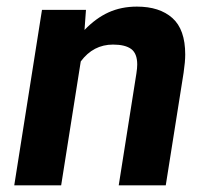

<svg xmlns="http://www.w3.org/2000/svg" viewBox="-20 -558 619 578"><path d="M223.1 -373 164.1 0H22.9L106.4 -528.3H238.8L234.4 -467.8Q268.6 -503.4 306.9 -520.8Q345.2 -538.1 392.1 -538.1Q460.4 -538.1 499 -503.7Q537.6 -469.2 537.6 -394Q537.6 -372.1 532.7 -338.9L479 0H337.4L390.6 -336.9Q393.1 -353 393.1 -363.8Q393.1 -397 375 -410.4Q356.9 -423.8 320.3 -423.8Q260.7 -423.8 223.1 -373Z"/></svg>

Font: Mardoto
Style: Bold Italic
Weight: 700
Italic angle: -12°
Designer: Christian Robertson, Vahan Hovhannisyan
Foundry: Google
Version: Version 1.000